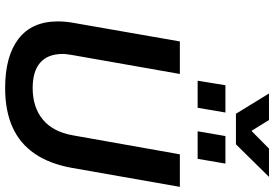

<svg xmlns="http://www.w3.org/2000/svg" viewBox="-184 -898 1094 767"><g transform="rotate(90 363.5 -515.0)"><path d="M332 12Q205 12 135.5 -41.5Q66 -95 66 -199Q66 -213 67.5 -229.5Q69 -246 72 -262L146 -686H276L201 -260Q200 -253 198 -240.5Q196 -228 196 -218Q196 -159 230.5 -128.5Q265 -98 332 -98Q409 -98 458 -138.5Q507 -179 521 -258L597 -686H727L651 -254Q635 -165 594 -105.5Q553 -46 487.5 -17Q422 12 332 12ZM303 -757 321 -868H430L411 -757ZM505 -757 524 -868H634L615 -757ZM687 -1042 557 -910H435L354 -1042H460L525 -937L469 -938L574 -1042Z"/></g></svg>

Font: Archivo SemiBold SemiBold
Style: Italic
Weight: 600
Italic angle: -10°
Version: Version 2.001